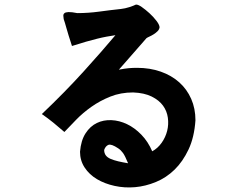

<svg xmlns="http://www.w3.org/2000/svg" viewBox="-20 -729 1040 835"><path d="M571 -709Q580 -710 596.5 -698.5Q613 -687 630 -671.5Q647 -656 660 -639Q673 -622 674 -611Q673 -601 665.5 -593.5Q658 -586 648.5 -580Q639 -574 630 -570Q621 -566 617 -563Q569 -509 540 -475Q511 -441 497 -426Q523 -431 540 -432.5Q557 -434 576 -434Q632 -434 679 -417.5Q726 -401 759.5 -371Q793 -341 811.5 -299Q830 -257 830 -206Q825 -132 800 -79Q775 -26 739 9Q703 44 658 62.5Q613 81 567.5 85Q522 89 478.5 79.5Q435 70 401.5 50Q368 30 348 -0.5Q328 -31 328 -69Q332 -118 352 -149Q372 -180 401 -194Q430 -208 464.5 -206.5Q499 -205 532.5 -189Q566 -173 595 -143Q624 -113 642 -71Q666 -84 683 -108Q700 -132 707 -160Q714 -188 710 -217Q706 -246 689 -269.5Q672 -293 640 -309Q608 -325 559 -327Q505 -327 460 -309Q415 -291 377.5 -264.5Q340 -238 311 -208Q282 -178 260 -155Q236 -176 212 -195.5Q188 -215 162 -233Q263 -329 344 -418.5Q425 -508 482 -576Q462 -573 443 -569.5Q424 -566 402 -560.5Q380 -555 353.5 -547.5Q327 -540 293 -529Q276 -581 269 -606.5Q262 -632 257 -646Q256 -653 255.5 -660Q255 -667 260 -671.5Q265 -676 278 -676.5Q291 -677 316 -672Q364 -672 411.5 -678.5Q459 -685 506 -690Q524 -692 542.5 -698Q561 -704 571 -709ZM537 -19Q524 -51 515 -63.5Q506 -76 494 -84Q464 -104 451.5 -99Q439 -94 433 -77Q433 -63 440 -53.5Q447 -44 461 -38Q475 -32 494 -27.5Q513 -23 537 -19Z"/></svg>

Font: D2Coding
Style: Bold
Weight: 700
Monospace: yes
Designer: Yong-Rak Park; Jeong-Hwan Yoon; Sang-Min Lee;
Foundry: NHN Corporation
Version: Version 1.3.2; Build 20180524